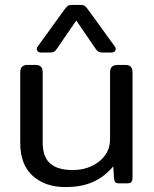

<svg xmlns="http://www.w3.org/2000/svg" viewBox="-20 -743 624 778"><path d="M129 -544Q129 -550 133 -555L241 -704Q250 -716 255 -719.5Q260 -723 272 -723H306Q318 -723 323 -719.5Q328 -716 337 -704L445 -555Q449 -550 449 -544Q449 -538 444 -534Q439 -530 431 -530H398Q384 -530 378 -534Q372 -538 365 -549L289 -660L213 -549Q206 -538 200 -534Q194 -530 180 -530H147Q139 -530 134 -534Q129 -538 129 -544ZM62 -164V-450Q62 -480 92 -480H123Q139 -480 146 -472.5Q153 -465 153 -450V-165Q153 -107 183.5 -80.5Q214 -54 274 -54Q338 -54 382 -89Q426 -124 426 -179V-450Q426 -480 457 -480H487Q503 -480 510 -472.5Q517 -465 517 -450V-25Q517 -11 512.5 -5.5Q508 0 495 0H462Q451 0 447 -5Q443 -10 442 -21L439 -69Q405 -28 358.5 -6.5Q312 15 245 15Q163 15 112.5 -30.5Q62 -76 62 -164Z"/></svg>

Font: Mitr Light
Style: Regular
Weight: 300
Designer: Thanarat Vachiruckul
Foundry: Cadson Demak
Version: Version 1.003